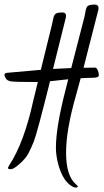

<svg xmlns="http://www.w3.org/2000/svg" viewBox="-41 -632 456 845"><path d="M392.1 -589.8C392.4 -591.8 392.6 -594.4 392.6 -597.7C392.3 -606.4 387.4 -611.2 377.9 -611.8C361.7 -611.8 351 -609.9 345.9 -606.2C340.9 -602.5 337.5 -595 335.7 -583.7C333.9 -572.5 332.4 -564.5 331.1 -559.6L272.5 -332.5C255.5 -331.9 228.8 -330.6 192.4 -328.6L249 -555.7C249.3 -557.6 249.5 -560.4 249.5 -564C249.2 -572.1 244.3 -576.5 234.9 -577.1C218.9 -577.1 208.5 -575.2 203.6 -571.3C198.7 -567.4 195.2 -559.9 193.1 -548.8C191 -537.8 189.3 -529.8 188 -524.9L138.7 -324.7L-10.3 -311.5C-10.6 -311.2 -11.2 -311 -12.2 -311C-18.4 -310.1 -21.5 -307.1 -21.5 -302.2C-21.2 -298 -19 -292.7 -15.1 -286.4C-11.2 -280 -3.8 -275.9 7.1 -273.9C18 -272 57 -271 124 -271H125.5L106 -191.4C78.9 -67.1 43.6 28.3 0 94.7C-3.9 100.6 -5.9 105 -5.9 107.9C-5.5 110.8 -1.5 112.5 6.3 112.8C14.2 113.1 26.9 105.5 44.7 89.8C62.4 74.2 75.2 59.2 83 44.9C90.8 30.6 99.1 12.5 107.9 -9.3C116.7 -31.1 140.5 -119.5 179.2 -274.4L259.3 -283.2L247.6 -236.8C219.2 -126.8 205.1 -41.8 205.1 18.1C205.1 41.2 208.5 65.4 215.3 90.8C229 141 249.8 173.7 277.8 189C283 192.2 288.1 193.8 293 193.6C297.9 193.4 300.6 191.7 301.3 188.5C300.9 185.9 298 182.6 292.5 178.7C264.2 153.6 249.9 107.7 249.8 40.8C249.6 -26.1 264.2 -110.5 293.5 -212.4L314 -287.6C334.5 -288.9 352.9 -289.6 369.1 -289.8C385.4 -290 393.7 -293.6 394 -300.8C394 -303.4 393.7 -306.6 393.1 -310.5C389.5 -326.5 384 -334.5 376.5 -334.5C370.6 -334.5 362 -334.3 350.6 -334H326.7Z"/></svg>

Font: Kristi
Style: Medium
Weight: 400
Italic angle: -15°
Version: Version 1.003